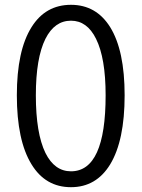

<svg xmlns="http://www.w3.org/2000/svg" viewBox="-20 -765 589 798"><path d="M111 -82Q50 -181 50 -369Q50 -555 111 -652Q169 -745 275 -745Q380 -745 438 -652Q498 -555 498 -369Q498 -181 438 -82Q380 13 275 13Q169 13 111 -82ZM419 -369Q419 -524 379 -604Q342 -679 275 -679Q207 -679 169 -604Q129 -524 129 -369Q129 -211 169 -129Q207 -53 275 -53Q419 -53 419 -369Z"/></svg>

Font: KaiGen Gothic SC Normal
Style: Regular
Weight: 300
Designer: Ryoko NISHIZUKA Ë•øÂ°öÊ∂ºÂ≠ê (kana & ideographs); Paul D. Hunt (Latin, Greek & Cyrillic); Wenlong ZHANG Âº†ÊñáÈæô (bopom
Version: Version 1.001 October 10, 2014